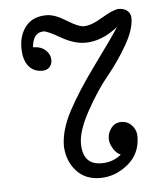

<svg xmlns="http://www.w3.org/2000/svg" viewBox="-43 -531 485 580"><g transform="rotate(-5 199.5 -241.0)"><path d="M70 -400Q94 -400 108 -387Q122 -374 122 -357Q122 -344 114 -335.5Q106 -327 92 -327Q65 -327 50 -346.5Q35 -366 35 -401Q35 -441 56.5 -467Q78 -493 119 -493Q144 -493 178 -471.5Q212 -450 229 -450Q251 -450 285 -470.5Q319 -491 336 -493Q354 -493 364 -484.5Q374 -476 374 -462Q374 -427 347 -380.5Q320 -334 287 -294Q254 -254 221.5 -195Q189 -136 189 -98Q189 -33 246 -33Q281 -33 306 -54Q294 -58 284 -74Q274 -90 274 -104Q274 -123 285.5 -137.5Q297 -152 316 -152Q335 -152 348 -138Q361 -124 361 -105Q361 -52 322.5 -20.5Q284 11 238 11Q193 11 166 -19Q139 -49 137 -94Q137 -142 167 -199Q197 -256 254.5 -334.5Q312 -413 328 -439Q279 -400 229 -400Q195 -400 156 -422.5Q117 -445 106 -445Q74 -445 70 -400Z"/></g></svg>

Font: Bonbon
Style: Regular
Weight: 400
Designer: Ksenia Erulevich
Foundry: Cyreal (www.cyreal.org)
Version: Version 1.001